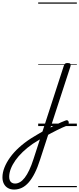

<svg xmlns="http://www.w3.org/2000/svg" viewBox="-312 -1030 648 1569"><path d="M70 29Q91 17 111 6.5Q131 -4 150.5 -13.5Q170 -23 188.5 -31Q207 -39 223 -45Q234 -50 241 -45.5Q248 -41 249.5 -32.5Q251 -24 247.5 -15.5Q244 -7 235 -3Q216 4 194.5 14Q173 24 150 35.5Q127 47 104.5 59Q82 71 59 84ZM-197 519Q-226 519 -247.5 506.5Q-269 494 -280.5 471.5Q-292 449 -292 419Q-292 381 -276 340Q-260 299 -230 257Q-200 215 -156.5 175.5Q-113 136 -59 101Q-36 86 -12 72.5Q12 59 35 45L210 -494Q214 -506 220.5 -510.5Q227 -515 240 -515Q258 -515 263 -508Q268 -501 264 -488L15 276Q-5 339 -28 384.5Q-51 430 -77 460Q-103 490 -133 504.5Q-163 519 -197 519ZM-189 470Q-169 470 -149 458.5Q-129 447 -110 422.5Q-91 398 -73 360Q-55 322 -38 269L14 109Q0 118 -15 127Q-30 136 -44 145Q-90 177 -126 211.5Q-162 246 -186.5 281Q-211 316 -224 350Q-237 384 -237 415Q-237 432 -231.5 444.5Q-226 457 -215 463.5Q-204 470 -189 470ZM0 490H316V500H0ZM0 -20H316V0H0ZM0 -505H316V-500H0ZM0 -1010H316V-1000H0Z"/></svg>

Font: Playwrite BE VLG Guides
Style: Regular
Weight: 400
Designer: Veronika Burian, José Scaglione
Foundry: TypeTogether
Version: Version 1.003